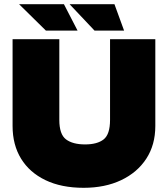

<svg xmlns="http://www.w3.org/2000/svg" viewBox="-20 -887 801 916"><path d="M379 9Q273 9 197 -27.5Q121 -64 80.5 -130Q40 -196 40 -286V-700H263V-315Q263 -246 295 -222Q327 -198 386 -198Q444 -198 474.5 -222Q505 -246 505 -315V-700H721V-286Q721 -196 678 -130Q635 -64 558 -27.5Q481 9 379 9ZM431 -741 312 -867H526L572 -741ZM199 -741 71 -867H285L350 -741Z"/></svg>

Font: REM Black
Style: Regular
Weight: 900
Designer: Octavio Pardo
Foundry: Ashler Design
Version: Version 1.005;gftools[0.9.28]